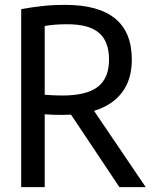

<svg xmlns="http://www.w3.org/2000/svg" viewBox="-20 -768 630 788"><path d="M67 0V-730.5Q107.5 -738 151.5 -743Q195.5 -748 247.5 -748Q521 -748 521 -523.5Q521 -441.5 481 -388.8Q441 -336 366 -313L578 0H470L271.5 -297.5Q255.5 -296.5 238 -296.5Q213.5 -296.5 196.8 -297Q180 -297.5 163.5 -299V0ZM236 -376Q335 -376 381.2 -411.5Q427.5 -447 427.5 -523.5Q427.5 -597.5 386.5 -633Q345.5 -668.5 256.5 -668.5Q229 -668.5 207.2 -666.8Q185.5 -665 163.5 -661.5V-379Q184.5 -377.5 200.5 -376.8Q216.5 -376 236 -376Z"/></svg>

Font: Encode Sans Condensed Condensed Medium
Style: Regular
Weight: 500
Width: 3
Designer: Multiple Designers
Foundry: Impallari Type
Version: Version 3.000; ttfautohint (v1.8.3) -l 8 -r 50 -G 200 -x 14 